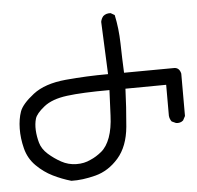

<svg xmlns="http://www.w3.org/2000/svg" viewBox="-42 -514 588 573"><g transform="rotate(-5 252.0 -227.0)"><path d="M149.4 17.6Q122.1 9.8 95.2 -3.4Q68.4 -16.6 46.4 -38.6Q24.4 -60.5 16.6 -91.3Q8.8 -122.1 9.3 -150.9Q9.8 -179.7 17.6 -201.7Q25.4 -223.6 60.5 -251Q95.7 -278.3 158.7 -284.2Q221.7 -290 286.1 -290L279.3 -447.3Q281.2 -457 287.1 -463.9Q295.9 -471.7 309.6 -470.7L321.3 -463.9Q330.1 -422.9 331.1 -378.4Q332 -334 334 -290L485.4 -291Q500 -290 503.9 -272.5V-145.5L497.1 -132.8Q488.3 -125 475.6 -127L462.9 -132.8Q457 -140.6 456.1 -150.4V-243.2L334 -242.2Q332 -187.5 326.7 -128.9Q321.3 -70.3 291.5 -36.1Q261.7 -2 222.2 8.3Q182.6 18.6 149.4 17.6ZM211.9 -40Q228.5 -46.9 245.1 -60.5Q261.7 -74.2 271.5 -101.1Q281.2 -127.9 282.7 -166Q284.2 -204.1 286.1 -242.2Q204.1 -242.2 158.7 -236.3Q113.3 -230.5 88.9 -210.9Q64.5 -191.4 60.1 -176.3Q55.7 -161.1 56.6 -142.1Q57.6 -123 63 -104Q68.4 -85 85.9 -69.3Q103.5 -53.7 124 -42.5Q144.5 -31.2 168.5 -30.8Q192.4 -30.3 211.9 -40Z"/></g></svg>

Font: JasonHandwriting4
Style: Regular
Weight: 400
Version: Version 1.01.21